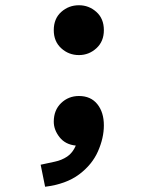

<svg xmlns="http://www.w3.org/2000/svg" viewBox="-20 -544 600 732"><path d="M152 168 135 84Q162 78 188.5 72.5Q215 67 236 53Q257 39 269 11Q229 7 207 -21Q185 -49 185 -80Q185 -124 213 -151Q241 -178 281 -178Q326 -178 351 -147Q376 -116 376 -66Q376 -18 353.5 33Q331 84 281.5 121Q232 158 152 168ZM281 -334Q242 -334 213.5 -360Q185 -386 185 -429Q185 -473 213.5 -498.5Q242 -524 281 -524Q319 -524 347.5 -498.5Q376 -473 376 -429Q376 -386 347.5 -360Q319 -334 281 -334Z"/></svg>

Font: Ubuntu Sans Mono SemiBold
Style: Regular
Weight: 600
Monospace: yes
Designer: Dalton Maag Ltd
Foundry: Dalton Maag Ltd
Version: Version 1.006